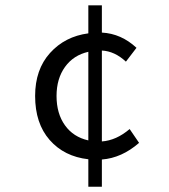

<svg xmlns="http://www.w3.org/2000/svg" viewBox="-20 -673 640 726"><path d="M314 33.2V-70.8Q222.7 -81.1 167.7 -143.8Q112.8 -206.5 112.8 -310.1Q112.8 -410.2 169.2 -472.7Q225.6 -535.2 314 -546.9V-652.8H365.2V-549.8Q438.5 -545.9 496.1 -492.2L456.1 -439.9Q413.6 -479.5 365.2 -481.9V-138.2Q419.9 -142.1 470.2 -185.1L505.9 -132.8Q440.4 -75.7 365.2 -69.8V33.2ZM314 -142.1V-477.1Q257.8 -464.4 225.8 -419.9Q193.8 -375.5 193.8 -310.1Q193.8 -243.7 225.6 -199.2Q257.3 -154.8 314 -142.1Z"/></svg>

Font: Office Code Pro D
Style: Regular
Weight: 400
Designer: Nathan Rutzky & Paul D. Hunt
Foundry: Adobe Systems Incorporated
Version: Version 1.004;PS 001.004;hotconv 1.0.70;makeotf.lib2.5.58329